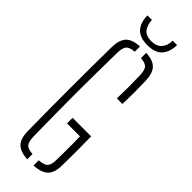

<svg xmlns="http://www.w3.org/2000/svg" viewBox="-311 -955 973 973"><g transform="rotate(45 175.0 -469.0)"><path d="M156 4.5Q101.5 0.5 79.8 -23.5Q58 -47.5 57 -98Q56 -179 55.5 -253.2Q55 -327.5 55 -400Q55 -472.5 55.5 -546.8Q56 -621 57 -702Q58 -752.5 80 -776.8Q102 -801 156 -804.5V-766.5Q121 -764 109.5 -749.8Q98 -735.5 97 -702Q95.5 -613 94.8 -540.2Q94 -467.5 94 -400Q94 -332.5 94.8 -259.8Q95.5 -187 97 -98Q98 -64.5 109.2 -50.2Q120.5 -36 156 -33.5ZM201 4.5V-33.5Q238.5 -36 250.5 -50.2Q262.5 -64.5 263 -98Q263.5 -130 263.8 -156.2Q264 -182.5 263.8 -208.8Q263.5 -235 263 -267H170V-307H303Q304 -235 304 -189.5Q304 -144 303 -98Q302.5 -47.5 279.5 -23.5Q256.5 0.5 201 4.5ZM259 -535Q260.5 -582.5 260.5 -618.8Q260.5 -655 259 -702Q258 -735.5 246.5 -749.5Q235 -763.5 201 -766V-804Q254 -800.5 275.8 -776.5Q297.5 -752.5 299 -702Q300.5 -655 300.5 -618.8Q300.5 -582.5 299 -535ZM178 -835Q123.5 -835 98 -862.2Q72.5 -889.5 71 -942H103.5Q104.5 -908.5 121 -886Q137.5 -863.5 178 -863.5Q214 -863.5 233 -884.8Q252 -906 252.5 -942H284Q282.5 -890.5 257.2 -862.8Q232 -835 178 -835Z"/></g></svg>

Font: Big Shoulders Stencil Text SC Thin
Style: Regular
Weight: 100
Designer: Patric King
Foundry: XO Type Co
Version: Version 2.001